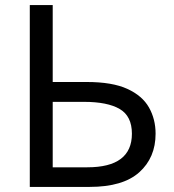

<svg xmlns="http://www.w3.org/2000/svg" viewBox="-20 -734 682 754"><path d="M97 0V-714H187V-412H321Q421 -412 480 -385Q539 -358 565 -312Q591 -266 591 -209Q591 -115 527 -57.5Q463 0 332 0ZM187 -77H323Q498 -77 498 -209Q498 -278 450 -306Q402 -334 310 -334H187Z"/></svg>

Font: Noto IKEA Latin
Style: Regular
Weight: 400
Designer: Monotype Design Team
Foundry: Monotype Imaging Inc.
Version: Version 1.0